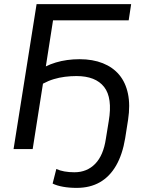

<svg xmlns="http://www.w3.org/2000/svg" viewBox="-20 -725 716 934"><path d="M353 189Q317 189 286.5 183.5Q256 178 236 168L254 97Q271 105 293.5 109Q316 113 342 113Q403 113 443 72Q483 31 495 -50L509 -136Q528 -249 486.5 -302Q445 -355 352 -355Q324 -355 296 -351.5Q268 -348 241.5 -340Q215 -332 189 -318L139 0H46L158 -705H618L606 -626H238L203 -402Q225 -413 251.5 -421Q278 -429 307 -433Q336 -437 367 -437Q431 -437 480 -417.5Q529 -398 560 -361Q591 -324 602.5 -269Q614 -214 603 -142L589 -53Q576 26 545 80Q514 134 466 161.5Q418 189 353 189Z"/></svg>

Font: Nunito Sans 12pt Medium
Style: Italic
Weight: 500
Italic angle: -9°
Designer: Vernon Adams
Foundry: Vernon Adams
Version: Version 3.101;gftools[0.9.27]